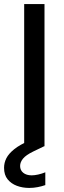

<svg xmlns="http://www.w3.org/2000/svg" viewBox="-43 -720 315 945"><path d="M76 0V-700H176V0ZM101 205Q68 205 40 194.5Q12 184 -5.5 162.5Q-23 141 -23 106Q-23 81 -11.5 58.5Q0 36 27.5 14Q55 -8 102 -28L152 -50L176 -1L120 26Q85 43 70.5 60.5Q56 78 56 97Q56 118 71.5 130.5Q87 143 113 143Q127 143 145 139Q163 135 180 128V191Q163 197 142.5 201Q122 205 101 205Z"/></svg>

Font: DM Sans 9pt Medium
Style: Regular
Weight: 500
Version: Version 4.004;gftools[0.9.30]